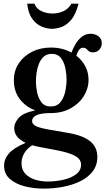

<svg xmlns="http://www.w3.org/2000/svg" viewBox="-20 -802 592 1080"><path d="M266 -166Q211.5 -166 186 -154.2Q160.5 -142.5 160.5 -120.5Q160.5 -102 186 -90.8Q211.5 -79.5 285 -68L356.5 -55.5Q444.5 -41.5 486 -8.2Q527.5 25 527.5 80.5Q527.5 128 501.5 162Q475.5 196 431.5 217.5Q387.5 239 334 249Q280.5 259 225.5 259Q171 259 120 246.2Q69 233.5 36 205Q3 176.5 3 130Q3 92 30.5 60.8Q58 29.5 124 1.5Q60 -28 60 -82Q60 -110 84.8 -138.5Q109.5 -167 178.5 -181Q124.5 -201 91.2 -244.8Q58 -288.5 58 -350.5Q58 -403.5 85.2 -445Q112.5 -486.5 159.8 -510.5Q207 -534.5 266.5 -534.5Q330 -534.5 382 -506.5Q391 -531 405.5 -555.2Q420 -579.5 441 -595.8Q462 -612 490 -612Q515.5 -612 534 -597.8Q552.5 -583.5 552.5 -559Q552.5 -538 538.8 -522.8Q525 -507.5 503 -507.5Q487.5 -507.5 480 -514Q472.5 -520.5 465.8 -527Q459 -533.5 446.5 -533.5Q433 -533.5 423.8 -520.2Q414.5 -507 409.5 -488.5Q441 -464.5 459.5 -429.8Q478 -395 478 -353Q478 -304.5 451.5 -261.8Q425 -219 377.2 -192.5Q329.5 -166 266 -166ZM265.5 -203Q300.5 -203 319.8 -227Q339 -251 346.8 -286.5Q354.5 -322 354.5 -355.5Q354.5 -383 348 -416.8Q341.5 -450.5 323.5 -474.8Q305.5 -499 271 -499Q243.5 -499 226.2 -483.5Q209 -468 199.2 -443.8Q189.5 -419.5 185.8 -393Q182 -366.5 182 -344.5Q182 -316.5 188.5 -283.5Q195 -250.5 213 -226.8Q231 -203 265.5 -203ZM101 116.5Q101 152 121.5 174.5Q142 197 175.8 208Q209.5 219 248.5 219Q293.5 219 336.5 209.2Q379.5 199.5 407.8 178.5Q436 157.5 436 124Q436 106 423.8 91.5Q411.5 77 378.8 64.2Q346 51.5 283 40L201 24.5Q179.5 20.5 161.5 15Q133 32 117 59.2Q101 86.5 101 116.5ZM272.5 -640Q243 -640 212.8 -653.2Q182.5 -666.5 160.5 -697.5Q138.5 -728.5 133 -781.5H173.5Q185 -752 213.8 -739Q242.5 -726 276 -726Q308 -726 336.5 -739Q365 -752 382 -781.5H422Q405.5 -718.5 378.5 -688.2Q351.5 -658 322.8 -649Q294 -640 272.5 -640Z"/></svg>

Font: Libre Caslon Text Medium
Style: Regular
Weight: 500
Designer: Pablo Impallari, Rodrigo Fuenzalida, Katja Schimmel
Foundry: Pablo Impallari, Rodrigo Fuenzalida
Version: Version 2.000